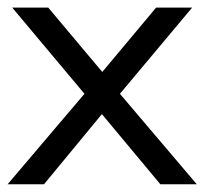

<svg xmlns="http://www.w3.org/2000/svg" viewBox="-35 -476 529 496"><path d="M473.3 0H379.2L228.2 -181.2L78.7 0H-15.3L183.2 -233.7L-3.5 -456.4H89.6L229.2 -290.1L368.3 -456.4H461.4L274.8 -233.7Z"/></svg>

Font: Shan Wanhai
Style: Regular
Weight: 400
Designer: Khon Soe Zaw Thu
Foundry: Shan Unicode
Version: Version 1.00 June 3, 2017, initial release